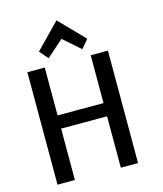

<svg xmlns="http://www.w3.org/2000/svg" viewBox="-136 -1048 975 1151"><g transform="rotate(-15 351.5 -472.5)"><path d="M576 4H469V-315H184V4H76V-694H184V-397H469V-694H576ZM325 -834 221 -742 175 -795 325 -949 475 -795 430 -742Z"/></g></svg>

Font: Repo Medium
Style: Regular
Weight: 500
Designer: Stefan Peev
Foundry: Context Ltd
Version: Version 1.502